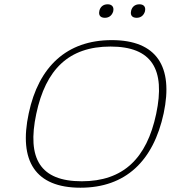

<svg xmlns="http://www.w3.org/2000/svg" viewBox="-20 -866 796 895"><path d="M355 9C145 9 66 -115 114 -338C160 -555 291 -679 501 -679C711 -679 789 -555 743 -338C695 -115 565 9 355 9ZM149 -335C105 -127 167 -21 361 -21C554 -21 664 -127 708 -335C752 -543 688 -649 495 -649C301 -649 193 -543 149 -335ZM443 -814C439 -796 447 -783 469 -783C490 -783 503 -796 508 -814V-815C512 -834 501 -846 482 -846C460 -846 447 -833 443 -815ZM591 -814C587 -796 595 -783 617 -783C638 -783 651 -796 656 -814V-815C660 -834 650 -846 630 -846C608 -846 595 -833 591 -815Z"/></svg>

Font: LT Wave Text Thin Italic
Style: Regular
Weight: 100
Designer: Daniel Lyons
Version: Version 2.5 (Glyphs App)